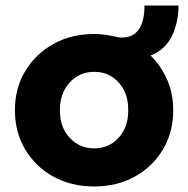

<svg xmlns="http://www.w3.org/2000/svg" viewBox="-20 -665 681 695"><path d="M321 10Q238 10 173.5 -25.5Q109 -61 71.5 -123.5Q34 -186 34 -266Q34 -346 71.5 -408Q109 -470 173.5 -506Q238 -542 321 -542Q338 -542 354 -540Q370 -538 384 -535Q395 -533 404 -531Q413 -529 420 -529Q503 -529 503 -645H626Q626 -583 602 -534Q578 -485 525 -464Q563 -427 585 -376.5Q607 -326 607 -266Q607 -186 569.5 -123.5Q532 -61 467.5 -25.5Q403 10 321 10ZM321 -128Q375 -128 410 -167Q445 -206 444 -266Q445 -327 410 -366Q375 -405 321 -405Q267 -405 231.5 -365.5Q196 -326 197 -266Q196 -206 231.5 -167Q267 -128 321 -128Z"/></svg>

Font: Lexend
Style: Bold
Weight: 700
Designer: Bonnie Shaver-Troup, Thomas Jockin
Foundry: Lexend
Version: Version 1.007; ttfautohint (v1.8.3)